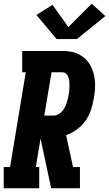

<svg xmlns="http://www.w3.org/2000/svg" viewBox="-31 -1008 584 1028"><path d="M-11 0V-114H23L107 -621H88V-735H302Q325 -735 347.5 -731.5Q370 -728 390 -718Q410 -708 425.5 -693.5Q441 -679 451.5 -660.5Q462 -642 468.5 -620.5Q475 -599 477 -576.5Q479 -554 477.5 -531Q476 -508 472 -485Q467 -454 457 -422.5Q447 -391 428 -363.5Q409 -336 381.5 -315.5Q354 -295 323 -284L360 -114H397V0H243L186 -266L161 -114H179V0ZM256 -389Q268 -389 279.5 -395Q291 -401 300 -410.5Q309 -420 315 -431.5Q321 -443 325 -454.5Q329 -466 332 -478Q335 -490 337 -502Q339 -514 340 -526Q341 -538 341 -550Q341 -562 340 -573.5Q339 -585 335 -595.5Q331 -606 322.5 -613.5Q314 -621 302 -621H245L206 -389ZM381 -799H272L164 -928L250 -982L335 -863L460 -988L533 -922Z"/></svg>

Font: Iosevka Slab Heavy
Style: Italic
Weight: 900
Italic angle: -9°
Monospace: yes
Designer: Belleve Invis
Foundry: Belleve Invis
Version: Version 11.1.0; ttfautohint (v1.8.3)